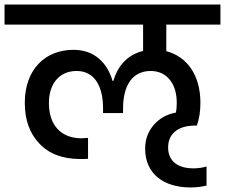

<svg xmlns="http://www.w3.org/2000/svg" viewBox="-44 -760 989 844"><path d="M585 -652V-536C514 -519 473 -468 454 -404H451C428 -483 372 -541 279 -541C155 -541 65 -455 65 -308C65 -233 86 -174 129 -129C171 -84 231 -61 309 -61C323 -61 334 -61 343 -62V-154L315 -152C224 -152 171 -210 171 -307C171 -391 216 -448 293 -448C370 -448 409 -383 409 -284V-263H497V-284C497 -384 538 -448 618 -448C691 -448 733 -390 733 -309C733 -292 732 -278 729 -265C690 -258 657 -240 632 -211C607 -182 594 -147 594 -107C594 4 675 64 794 64C818 64 841 61 864 56V-28C847 -23 827 -20 806 -20C741 -20 695 -49 695 -112C695 -169 735 -208 814 -208H821C832 -237 837 -271 837 -308C837 -429 779 -511 687 -535V-652H925V-740H-24V-652Z"/></svg>

Font: Poppins Medium
Style: Regular
Weight: 500
Designer: Ninad Kale (Devanagari), Jonny Pinhorn (Latin)
Foundry: Indian Type Foundry
Version: 4.004